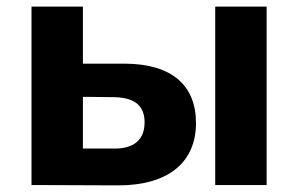

<svg xmlns="http://www.w3.org/2000/svg" viewBox="-20 -558 899 579"><path d="M230 -366V-538H75V0L337 1C487 1 571 -68 571 -187C571 -300 499 -365 358 -366ZM629 0H784V-538H629ZM230 -110V-266L323 -265C383 -264 416 -242 416 -189C416 -136 383 -109 323 -110Z"/></svg>

Font: Talent SemiBold
Style: Bold
Weight: 700
Designer: Mike Powis
Version: Version 1.001;hotconv 1.0.109;makeotfexe 2.5.65596